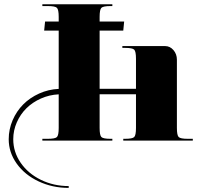

<svg xmlns="http://www.w3.org/2000/svg" viewBox="-20 -676 956 923"><path d="M183.6 -655.6H520.1V-646.9H511.4Q476 -646.9 467.4 -638.3Q458.9 -629.8 458.9 -594.4V-572.6H576.9L572.6 -528.8H458.9V-249.1H633.7V-393.4Q633.7 -428.8 625.2 -437.3Q616.7 -445.8 581.3 -445.8H568.2V-454.5H773.6Q797.2 -454.5 813.8 -435.3Q830.4 -416.1 830.4 -389V-61.2Q830.4 -25.8 838.9 -17.3Q847.5 -8.7 882.9 -8.7H906.9V0H572.6V-8.7H581.3Q616.7 -8.7 625.2 -17.3Q633.7 -25.8 633.7 -61.2V-222.9H458.9V-61.2Q458.9 -25.8 467.4 -17.3Q476 -8.7 511.4 -8.7H520.1V0H183.6V-8.7H209.8Q245.2 -8.7 253.7 -17.3Q262.2 -25.8 262.2 -61.2V-222.5Q217.2 -220.3 176.8 -202.4Q136.4 -184.4 107.1 -155.6Q77.8 -126.7 60.8 -87.8Q43.7 -49 43.7 -6.6Q43.7 54.6 79.3 106.4Q114.9 158.2 176.4 188.4Q237.8 218.5 310.3 218.5V227.3Q232.1 227.3 165.6 196Q99.2 164.8 60.5 110.8Q21.9 56.8 21.9 -6.6Q21.9 -54.2 40.6 -97.9Q59.4 -141.6 91.6 -174Q123.7 -206.3 168.3 -226.4Q212.8 -246.5 262.2 -248.7V-528.8H192.3L196.7 -572.6H262.2V-594.4Q262.2 -629.8 253.7 -638.3Q245.2 -646.9 209.8 -646.9H183.6Z"/></svg>

Font: Wabroye
Style: Medium
Weight: 500
Designer: gluk
Foundry: gluk
Version: Version 0.14